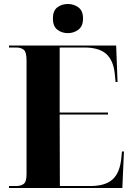

<svg xmlns="http://www.w3.org/2000/svg" viewBox="-20 -942 668 962"><path d="M25 0H593L601 -183H591L588 -151Q581 -77 544.5 -43.5Q508 -10 433 -10H280L279 -368H521V-378H279V-704H402Q476 -704 512 -672Q548 -640 555 -573L559 -531H569L562 -714H25V-704H62Q84 -704 98.5 -693Q113 -682 113 -639V-70Q113 -30 98 -20Q83 -10 62 -10H25ZM320 -776Q350 -776 373 -793.5Q396 -811 396 -849Q396 -888 373 -905Q350 -922 320 -922Q289 -922 267 -905Q245 -888 245 -849Q245 -811 267 -793.5Q289 -776 320 -776Z"/></svg>

Font: Noto Serif Display SemiCondensed Extra
Style: Regular
Weight: 800
Width: 4
Designer: Monotype Design Team
Foundry: Monotype Imaging Inc.
Version: Version 1.900